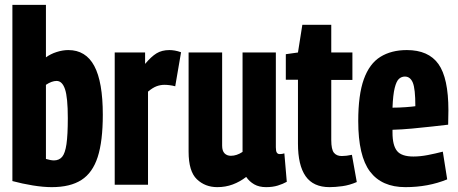

<svg xmlns="http://www.w3.org/2000/svg" viewBox="-20 -760 1883 790"><path d="M31 -15V-740H169V-524Q188 -538 213 -546Q238 -554 261 -554Q333 -554 368 -488.5Q403 -423 403 -288Q403 -179 382 -114Q361 -49 315 -19.5Q269 10 193 10Q158 10 115 3Q72 -4 31 -15ZM169 -106Q189 -100 202 -100Q223 -100 235.5 -114.5Q248 -129 253.5 -167Q259 -205 259 -274Q259 -359 247.5 -393Q236 -427 213 -427Q193 -427 169 -411Z M577 -544V-497Q602 -527 624 -540.5Q646 -554 677 -554Q687 -554 699 -552Q711 -550 725 -545L701 -405Q690 -408 678 -409.5Q666 -411 657 -411Q640 -411 624 -405Q608 -399 589 -383V0H452V-544Z M874 10Q824 10 790 -22.5Q756 -55 756 -136V-544H894V-161Q894 -139 904 -129Q914 -119 930 -119Q954 -119 978 -135V-544H1115V-154Q1115 -138 1119 -132Q1123 -126 1131 -126Q1141 -126 1150 -129L1160 -12Q1144 -3 1123 3.5Q1102 10 1075 10Q1046 10 1026 -1.5Q1006 -13 993 -32Q967 -12 937.5 -1Q908 10 874 10Z M1336 10Q1269 10 1237.5 -35Q1206 -80 1206 -169V-432H1156V-537L1206 -544L1224 -658H1343V-544H1430V-431H1343V-184Q1343 -145 1354 -131.5Q1365 -118 1386 -118Q1405 -118 1428 -123L1448 -11Q1418 2 1388.5 6Q1359 10 1336 10Z M1648 10Q1551 10 1502.5 -54Q1454 -118 1454 -262Q1454 -370 1477 -434Q1500 -498 1545 -526Q1590 -554 1654 -554Q1743 -554 1784 -496.5Q1825 -439 1825 -306Q1825 -297 1824.5 -278Q1824 -259 1824 -247Q1798 -244 1758.5 -239.5Q1719 -235 1675.5 -231Q1632 -227 1595 -226Q1595 -222 1595 -214Q1595 -162 1613.5 -139Q1632 -116 1681 -116Q1709 -116 1740 -122Q1771 -128 1802 -136L1820 -22Q1742 10 1648 10ZM1595 -317Q1621 -317 1648.5 -319Q1676 -321 1689 -323Q1689 -395 1678.5 -420Q1668 -445 1646 -445Q1632 -445 1621.5 -435.5Q1611 -426 1604 -398Q1597 -370 1595 -317Z"/></svg>

Font: Georama Condensed
Style: Bold
Weight: 700
Width: 3
Designer: Jean-Baptiste Levee
Foundry: Production Type
Version: Version 1.000